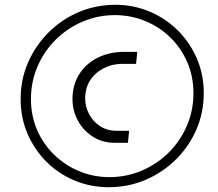

<svg xmlns="http://www.w3.org/2000/svg" viewBox="-20 -742 907 800"><path d="M433 38Q358 38 291.5 10.5Q225 -17 174.5 -67Q124 -117 95 -184Q66 -251 66 -329Q66 -412 97.5 -483Q129 -554 183.5 -608Q238 -662 309 -692Q380 -722 461 -722Q535 -722 601.5 -694.5Q668 -667 719 -617Q770 -567 799.5 -500Q829 -433 829 -354Q829 -272 797.5 -200.5Q766 -129 711 -75.5Q656 -22 585 8Q514 38 433 38ZM459 -147Q406 -147 366 -173Q326 -199 304 -240.5Q282 -282 282 -329Q282 -388 310 -432.5Q338 -477 387 -501.5Q436 -526 498 -526H552L547 -476H490Q448 -476 412.5 -458Q377 -440 356 -408Q335 -376 335 -332Q335 -297 351.5 -266Q368 -235 397.5 -216Q427 -197 464 -197H518L513 -147ZM436 -4Q507 -4 570.5 -31Q634 -58 682.5 -106Q731 -154 758.5 -217.5Q786 -281 786 -354Q786 -424 760 -483.5Q734 -543 688.5 -587Q643 -631 583.5 -655Q524 -679 459 -679Q388 -679 324.5 -652Q261 -625 212.5 -577Q164 -529 136.5 -465.5Q109 -402 109 -329Q109 -259 135 -199.5Q161 -140 207 -96Q253 -52 311.5 -28Q370 -4 436 -4Z"/></svg>

Font: MuseoModerno Thin Light
Style: Italic
Weight: 300
Italic angle: -9°
Version: Version 1.003